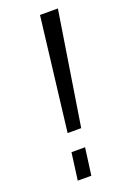

<svg xmlns="http://www.w3.org/2000/svg" viewBox="-138 -748 532 797"><g transform="rotate(-20 128.5 -350.0)"><path d="M228 -700 149 -200H89L149 -700ZM137 -120 121 0H61L77 -120Z"/></g></svg>

Font: Pathway Extreme 28pt Light
Style: Italic
Weight: 300
Italic angle: -8°
Designer: Eduardo Rodriguez Tunni
Foundry: Eduardo Rodriguez Tunni
Version: Version 1.001;gftools[0.9.26]